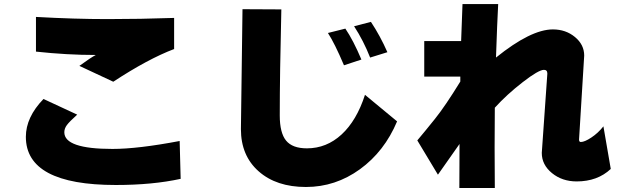

<svg xmlns="http://www.w3.org/2000/svg" viewBox="-20 -850 3040 946"><path d="M107.4 -175.8Q107.4 -272.5 194.3 -362.3L360.4 -285.2Q322.3 -251 309.6 -233.9Q296.9 -216.8 296.9 -198.2Q296.9 -116.2 534.2 -116.2Q659.2 -116.2 865.2 -155.3L870.1 31.2Q731.4 61.5 550.8 61.5Q107.4 61.5 107.4 -175.8ZM157.2 -595.7V-766.6Q348.6 -755.9 509.8 -755.9Q670.9 -755.9 837.9 -761.7V-608.4Q709 -559.6 538.1 -447.3L371.1 -525.4Q428.7 -567.4 452.1 -579.1Q309.6 -579.1 157.2 -595.7Z M1167 -213.9 1174.8 -804.7 1366.2 -803.7Q1358.4 -481.4 1358.4 -281.2Q1358.4 -195.3 1389.6 -157.2Q1420.9 -119.1 1492.2 -119.1Q1588.9 -119.1 1663.1 -187.5Q1737.3 -255.9 1778.3 -382.8L1936.5 -252Q1874 -103.5 1753.4 -16.1Q1632.8 71.3 1487.3 71.3Q1341.8 71.3 1254.4 -5.9Q1167 -83 1167 -213.9ZM1595.7 -687.5 1681.6 -709Q1720.7 -651.4 1760.7 -556.6L1674.8 -528.3Q1628.9 -636.7 1595.7 -687.5ZM1724.6 -720.7 1807.6 -742.2Q1853.5 -672.9 1888.7 -592.8L1803.7 -566.4Q1770.5 -650.4 1724.6 -720.7Z M2036.1 -158.2Q2073.2 -202.1 2123 -264.2Q2172.9 -326.2 2248 -448.2V-472.7H2070.3V-647.5H2252L2258.8 -830.1H2434.6Q2429.7 -741.2 2423.8 -566.4Q2595.7 -705.1 2704.1 -705.1Q2767.6 -705.1 2813 -667.5Q2858.4 -629.9 2858.4 -576.2L2833 -162.1Q2833 -150.4 2841.8 -150.4Q2860.4 -150.4 2893.6 -172.4Q2926.8 -194.3 2953.1 -227.5L2989.3 -17.6Q2923.8 43.9 2821.3 43.9Q2750 43.9 2699.7 2.9Q2649.4 -38.1 2649.4 -96.7L2676.8 -487.3Q2676.8 -505.9 2660.2 -505.9Q2633.8 -505.9 2555.7 -445.3Q2477.5 -384.8 2418 -319.3Q2417 -254.9 2417 -123Q2417 8.8 2418 76.2H2243.2Q2243.2 38.1 2243.7 -34.2Q2244.1 -106.4 2244.1 -140.6L2137.7 10.7Z"/></svg>

Font: GenEi M Gothic v2 Black
Style: Regular
Weight: 900
Version: Version 2.0